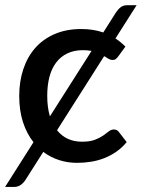

<svg xmlns="http://www.w3.org/2000/svg" viewBox="-38 -632 556 754"><path d="M321.5 -432Q306.5 -435 288 -435Q253 -435 226.8 -422.5Q200.5 -410 182.8 -386.8Q165 -363.5 156.2 -330.2Q147.5 -297 147.5 -255.5Q147.5 -210 158 -175ZM186 -120.5Q222 -75.5 284 -75.5Q315 -75.5 334.5 -83Q354 -90.5 367 -99.5Q380 -108.5 389.2 -116Q398.5 -123.5 409 -123.5Q422 -123.5 429 -113.5L459.5 -74Q441 -51.5 418.5 -36Q396 -20.5 371 -10.8Q346 -1 319 3.2Q292 7.5 264.5 7.5Q227 7.5 193.5 -3.5Q160 -14.5 132 -35.5L62 74.5Q54 87 42.8 94.5Q31.5 102 19 102H-18L93.5 -73.5Q67 -107 52.2 -152.5Q37.5 -198 37.5 -255.5Q37.5 -312 53.5 -360.2Q69.5 -408.5 100.2 -443.5Q131 -478.5 176.5 -498.2Q222 -518 281.5 -518Q329 -518 367.5 -504.5L418 -584Q426.5 -596.5 436.5 -604Q446.5 -611.5 461.5 -611.5H498.5L415.5 -481Q426 -474 435.8 -466Q445.5 -458 454.5 -449L426 -410Q421 -403.5 416.5 -400Q412 -396.5 403.5 -396.5Q396 -396.5 388.5 -401Q381 -405.5 371 -411.5Z"/></svg>

Font: Lato SemiBold
Style: Regular
Weight: 600
Designer: Lukasz Dziedzic with Adam Twardoch and Botio Nikoltchev
Foundry: tyPoland Lukasz Dziedzic
Version: Version 2.015; 2015-08-06; http://www.latofonts.com/